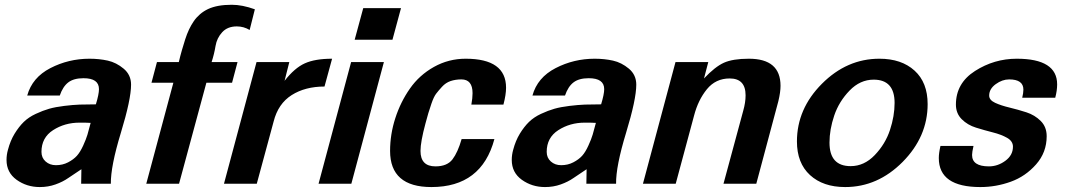

<svg xmlns="http://www.w3.org/2000/svg" viewBox="-20 -755 4388 789"><path d="M518.6 -407.2C518.6 -433.9 508.5 -455.7 488.3 -472.7C468.1 -489.6 446.3 -500.7 422.9 -505.9C399.4 -511.1 374.3 -513.7 347.7 -513.7C290.4 -513.7 236.8 -500.8 187 -475.1C137.2 -449.4 105.5 -411.8 91.8 -362.3H225.6C234 -387 245.8 -405.1 260.7 -416.5C275.7 -427.9 296.5 -433.6 323.2 -433.6C365.6 -433.6 386.7 -418.6 386.7 -388.7C386.7 -375 382.5 -354.2 374 -326.2C348 -326.2 325.8 -325.8 307.6 -325.2C289.4 -324.5 268.2 -322.8 244.1 -319.8C220.1 -316.9 199.4 -313 182.1 -308.1C164.9 -303.2 146.5 -296.2 127 -287.1C107.4 -278 91 -266.9 77.6 -253.9C64.3 -240.9 51.8 -224.8 40 -205.6C28.3 -186.4 19.2 -164.4 12.7 -139.6C8.8 -126 6.8 -112 6.8 -97.7C6.8 -63.2 20.7 -36 48.3 -16.1C76 3.7 107.7 13.7 143.6 13.7C166.3 13.7 187.8 10.1 208 2.9C228.2 -4.2 245.9 -13.2 261.2 -23.9L314.5 -59.6L313.5 0H435.5C434.9 -47.5 448.6 -117.2 476.6 -209C504.6 -300.8 518.6 -366.9 518.6 -407.2ZM352.5 -250C347.3 -229.8 342.9 -213.7 339.4 -201.7C335.8 -189.6 329.9 -174.6 321.8 -156.7C313.6 -138.8 305 -124.8 295.9 -114.7C286.8 -104.7 274.7 -95.7 259.8 -87.9C244.8 -80.1 228.2 -76.2 210 -76.2C193 -76.2 178.9 -81.2 167.5 -91.3C156.1 -101.4 150.4 -114.6 150.4 -130.9C150.4 -169.9 166.3 -199.7 198.2 -220.2C230.1 -240.7 266.3 -251 306.6 -251C327.5 -251 342.8 -250.7 352.5 -250Z M1027.3 -716.8C992.8 -729.2 961.3 -735.4 932.6 -735.4C912.4 -735.4 894.2 -733.9 877.9 -731C861.7 -728 847.3 -723.6 835 -717.8C822.6 -711.9 811.5 -704.8 801.8 -696.3C792 -687.8 783.5 -678.4 776.4 -668C769.2 -657.6 762.7 -646.2 756.8 -633.8C751 -621.4 745.8 -608.1 741.2 -593.8L727.5 -548.8C723 -533.2 718.8 -516.9 714.8 -500H625L602.5 -415H692.4L581.1 0H715.8L828.1 -415H933.6L956.1 -500H849.6C856.8 -522.1 862.1 -544.1 865.7 -565.9C869.3 -587.7 878.4 -606.6 893.1 -622.6C907.7 -638.5 927.7 -646.5 953.1 -646.5C972 -646.5 989.6 -641.6 1005.9 -631.8Z M1344.7 -513.7C1297.9 -513.7 1260.4 -507.3 1232.4 -494.6C1204.4 -481.9 1176.8 -458 1149.4 -422.9L1168.9 -500H1034.2L900.4 0H1035.2L1104.5 -255.9C1116.9 -304.7 1141.6 -340.8 1178.7 -364.3C1215.8 -387.7 1260.7 -399.4 1313.5 -399.4Z M1627.9 -721.7H1472.7L1437.5 -591.8H1592.8ZM1557.6 -500H1422.9L1289.1 0H1423.8Z M2059.6 -394.5C2059.6 -474 2004.2 -513.7 1893.6 -513.7C1846.7 -513.7 1803.2 -502.4 1763.2 -480C1723.1 -457.5 1690.3 -427.9 1664.6 -391.1C1638.8 -354.3 1618.8 -313.8 1604.5 -269.5C1590.2 -225.3 1583 -180.3 1583 -134.8C1583 -35.8 1639.6 13.7 1752.9 13.7C1890.3 13.7 1976.6 -52.1 2011.7 -183.6H1877C1866.5 -147.1 1854 -119.3 1839.4 -100.1C1824.7 -80.9 1801.4 -71.3 1769.5 -71.3C1728.5 -71.3 1708 -92.4 1708 -134.8C1708 -159.5 1714.8 -197.3 1728.5 -248L1740.2 -290C1742.2 -297.2 1746.4 -310.2 1752.9 -329.1C1759.4 -348 1765.8 -361.5 1772 -369.6C1778.2 -377.8 1786.3 -387.4 1796.4 -398.4C1806.5 -409.5 1818.2 -417.3 1831.5 -421.9C1844.9 -426.4 1859.7 -428.7 1876 -428.7C1906.6 -428.7 1921.9 -409.8 1921.9 -372.1C1921.9 -358.4 1920.2 -342.8 1917 -325.2H2048.8C2056 -352.5 2059.6 -375.7 2059.6 -394.5Z M2594.7 -407.2C2594.7 -433.9 2584.6 -455.7 2564.5 -472.7C2544.3 -489.6 2522.5 -500.7 2499 -505.9C2475.6 -511.1 2450.5 -513.7 2423.8 -513.7C2366.5 -513.7 2313 -500.8 2263.2 -475.1C2213.4 -449.4 2181.6 -411.8 2168 -362.3H2301.8C2310.2 -387 2321.9 -405.1 2336.9 -416.5C2351.9 -427.9 2372.7 -433.6 2399.4 -433.6C2441.7 -433.6 2462.9 -418.6 2462.9 -388.7C2462.9 -375 2458.7 -354.2 2450.2 -326.2C2424.2 -326.2 2402 -325.8 2383.8 -325.2C2365.6 -324.5 2344.4 -322.8 2320.3 -319.8C2296.2 -316.9 2275.6 -313 2258.3 -308.1C2241 -303.2 2222.7 -296.2 2203.1 -287.1C2183.6 -278 2167.2 -266.9 2153.8 -253.9C2140.5 -240.9 2127.9 -224.8 2116.2 -205.6C2104.5 -186.4 2095.4 -164.4 2088.9 -139.6C2085 -126 2083 -112 2083 -97.7C2083 -63.2 2096.8 -36 2124.5 -16.1C2152.2 3.7 2183.9 13.7 2219.7 13.7C2242.5 13.7 2264 10.1 2284.2 2.9C2304.4 -4.2 2322.1 -13.2 2337.4 -23.9L2390.6 -59.6L2389.6 0H2511.7C2511.1 -47.5 2524.7 -117.2 2552.7 -209C2580.7 -300.8 2594.7 -366.9 2594.7 -407.2ZM2428.7 -250C2423.5 -229.8 2419.1 -213.7 2415.5 -201.7C2411.9 -189.6 2406.1 -174.6 2397.9 -156.7C2389.8 -138.8 2381.2 -124.8 2372.1 -114.7C2363 -104.7 2350.9 -95.7 2335.9 -87.9C2321 -80.1 2304.4 -76.2 2286.1 -76.2C2269.2 -76.2 2255 -81.2 2243.7 -91.3C2232.3 -101.4 2226.6 -114.6 2226.6 -130.9C2226.6 -169.9 2242.5 -199.7 2274.4 -220.2C2306.3 -240.7 2342.4 -251 2382.8 -251C2403.6 -251 2418.9 -250.7 2428.7 -250Z M3187.5 -402.3C3187.5 -476.6 3144.2 -513.7 3057.6 -513.7C3013.3 -513.7 2979 -508.1 2954.6 -497.1C2930.2 -486 2903 -464.5 2873 -432.6L2890.6 -500H2755.9L2622.1 0H2756.8L2832 -279.3C2843.1 -322.3 2860.7 -358.6 2884.8 -388.2C2908.9 -417.8 2940.1 -432.6 2978.5 -432.6C3022.1 -432.6 3043.9 -409.5 3043.9 -363.3C3043.9 -343.8 3040.7 -322.6 3034.2 -299.8L2953.1 0H3087.9L3178.7 -339.8C3184.6 -364.6 3187.5 -385.4 3187.5 -402.3Z M3792 -327.1C3792 -386.4 3774.1 -432.3 3738.3 -464.8C3702.5 -497.4 3654.3 -513.7 3593.8 -513.7C3504.6 -513.7 3425.8 -479.3 3357.4 -410.6C3289.1 -342 3254.9 -263 3254.9 -173.8C3254.9 -114.6 3272.8 -68.5 3308.6 -35.6C3344.4 -2.8 3392.6 13.7 3453.1 13.7C3542.3 13.7 3621.1 -20.8 3689.5 -89.8C3757.8 -158.9 3792 -238 3792 -327.1ZM3656.2 -332C3656.2 -296.2 3649.9 -259.1 3637.2 -220.7C3624.5 -182.3 3603.7 -147.9 3574.7 -117.7C3545.7 -87.4 3512.7 -72.3 3475.6 -72.3C3417.6 -72.3 3388.7 -104.5 3388.7 -168.9C3388.7 -204.8 3395.2 -241.9 3408.2 -280.3C3421.2 -318.7 3442.2 -352.9 3471.2 -382.8C3500.2 -412.8 3533.2 -427.7 3570.3 -427.7C3627.6 -427.7 3656.2 -395.8 3656.2 -332Z M4324.2 -408.2C4324.2 -478.5 4268.9 -513.7 4158.2 -513.7C4096.4 -513.7 4039.2 -496.9 3986.8 -463.4C3934.4 -429.9 3908.2 -383.8 3908.2 -325.2C3908.2 -301.1 3916.2 -281.1 3932.1 -265.1C3948.1 -249.2 3967.6 -237.6 3990.7 -230.5C4013.8 -223.3 4036.9 -216.8 4060.1 -210.9C4083.2 -205.1 4102.7 -197.6 4118.7 -188.5C4134.6 -179.4 4142.6 -167.3 4142.6 -152.3C4142.6 -128.9 4132.2 -109.5 4111.3 -94.2C4090.5 -78.9 4068 -71.3 4043.9 -71.3C3997.7 -71.3 3974.6 -86.9 3974.6 -118.2C3974.6 -126 3976.6 -138.3 3980.5 -155.3H3844.7C3840.2 -135.7 3837.9 -119.1 3837.9 -105.5C3837.9 -26 3894.9 13.7 4008.8 13.7C4051.8 13.7 4093.4 6.3 4133.8 -8.3C4174.2 -22.9 4208.8 -46.7 4237.8 -79.6C4266.8 -112.5 4281.2 -151 4281.2 -195.3C4281.2 -220.7 4273.1 -241.5 4256.8 -257.8C4240.6 -274.1 4220.9 -286 4197.8 -293.5C4174.6 -300.9 4151.5 -307.5 4128.4 -313C4105.3 -318.5 4085.6 -325 4069.3 -332.5C4053.1 -340 4044.9 -349.9 4044.9 -362.3C4044.9 -380.5 4053.9 -396.2 4071.8 -409.2C4089.7 -422.2 4108.1 -428.7 4127 -428.7C4166 -428.7 4185.5 -414.7 4185.5 -386.7C4185.5 -377.6 4183.9 -366.5 4180.7 -353.5H4316.4C4321.6 -373 4324.2 -391.3 4324.2 -408.2Z"/></svg>

Font: FreeUniversal
Style: BoldItalic
Weight: 700
Italic angle: -11°
Version: Version 1.001